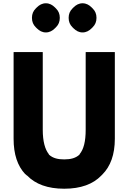

<svg xmlns="http://www.w3.org/2000/svg" viewBox="-20 -1130 785 1172"><path d="M503 -338C503 -267 491 -219 466 -189V-188L465 -186C442 -165 412 -157 372 -157C334 -157 303 -164 279 -186L278 -188V-189C255 -218 241 -266 241 -338V-811L240 -812H64L63 -811V-283C63 -188 87 -117 134 -67H135L145 -58H146C196 -6 271 22 372 22C473 22 548 -6 598 -58L605 -65C654 -114 681 -186 681 -283V-811L680 -812H504L503 -811ZM422 -1078C407 -1063 399 -1045 399 -1021C399 -997 407 -979 422 -964L429 -957C444 -942 462 -932 484 -932C506 -932 524 -942 539 -957L546 -964C561 -979 569 -997 569 -1021C569 -1045 561 -1063 546 -1078L539 -1085C524 -1100 506 -1110 484 -1110C462 -1110 444 -1100 429 -1085ZM198 -1078C183 -1063 175 -1045 175 -1021C175 -997 183 -979 198 -964L205 -957C220 -942 238 -932 260 -932C282 -932 300 -942 315 -957L322 -964C337 -979 345 -997 345 -1021C345 -1045 337 -1063 322 -1078L315 -1085C300 -1100 282 -1110 260 -1110C238 -1110 220 -1100 205 -1085Z"/></svg>

Font: Hussar Woodtype
Style: SeBd
Weight: 900
Foundry: Cannot Into Space Fonts
Version: Version 1.07